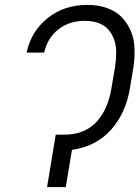

<svg xmlns="http://www.w3.org/2000/svg" viewBox="-20 -757 568 777"><path d="M224.1 -212H239.7Q282.7 -212 316.6 -226.2Q350.5 -240.4 373.2 -266.5Q396 -292.6 410 -325.5Q424 -358.3 430.8 -399.1L445.7 -486.9Q450.3 -517.8 450.3 -545.5Q450.3 -573.2 441.9 -596.4Q433.6 -619.7 419 -636.7Q404.5 -653.8 380 -663.2Q355.5 -672.6 322.8 -672.6Q259.9 -672.6 215.9 -637.8Q171.9 -603 158.7 -544H87.7Q105.8 -630.3 172.8 -683.8Q239.7 -737.2 333.5 -737.2Q377.5 -737.2 412.6 -724.6Q447.8 -712 470.7 -689.3Q493.6 -666.5 507.8 -635.1Q522 -603.7 524.1 -566.4Q526.3 -529.1 520.2 -486.9L505.7 -399.1Q497.5 -349.8 478.3 -307.7Q459.2 -265.6 430 -232.6Q400.9 -199.6 360.3 -178.3Q319.6 -157 271.3 -150.6L246.1 0H170.5L205.6 -212Z"/></svg>

Font: Karasuma Gothic
Style: Light Italic
Weight: 300
Italic angle: 9.39998°
Designer: Rasmus Andersson / Ryoko Nishizuka
Foundry: rsms
Version: Version 1.00